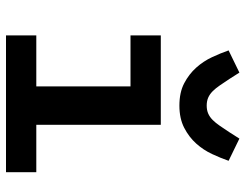

<svg xmlns="http://www.w3.org/2000/svg" viewBox="-109 -709 818 640"><g transform="rotate(90 300.0 -389.0)"><path d="M98 -101H268V-415H98V-516H396V-101H554V0H98ZM332 -578Q288 -578 257.5 -594Q227 -610 205.5 -634Q184 -658 170.5 -687Q157 -716 148 -742L222 -778L243 -745Q255 -727 264.5 -713Q274 -699 284 -689Q294 -679 305.5 -674Q317 -669 332 -669Q347 -669 358.5 -674Q370 -679 380 -689Q390 -699 399.5 -713Q409 -727 421 -745L442 -778L516 -742Q507 -716 493.5 -687Q480 -658 458.5 -634Q437 -610 406 -594Q375 -578 332 -578Z"/></g></svg>

Font: IBM Plex Mono SemiBold
Style: Regular
Weight: 600
Monospace: yes
Designer: Mike Abbink, Paul van der Laan, Pieter van Rosmalen
Foundry: Bold Monday
Version: Version 2.3